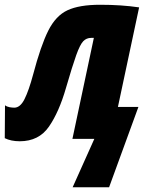

<svg xmlns="http://www.w3.org/2000/svg" viewBox="-61 -583 635 806"><path d="M244 203H397L520 -134H434L523 -552Q449 -563 359 -563Q272 -563 222.5 -540Q173 -517 141.5 -454Q110 -391 78 -270Q60 -203 42 -167Q24 -131 -1 -131Q-10 -131 -21 -133Q-32 -135 -40 -141L-41 -3Q-15 10 22 10Q102 10 144.5 -51.5Q187 -113 216 -214Q243 -307 259 -351.5Q275 -396 288.5 -410Q302 -424 322 -424H333L243 0H335Z"/></svg>

Font: Noto Sans Display Condensed Black
Style: Italic
Weight: 900
Width: 3
Italic angle: -192°
Designer: Monotype Design Team
Foundry: Monotype Imaging Inc.
Version: Version 1.900